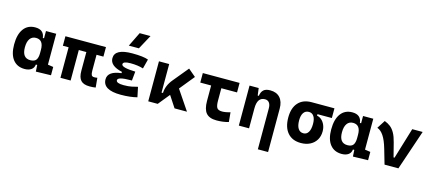

<svg xmlns="http://www.w3.org/2000/svg" viewBox="-67 -1484 5406 2399"><g transform="rotate(15 2636.5 -285.0)"><path d="M233.4 9.8Q136.2 9.8 82.5 -58.3Q28.8 -126.5 28.8 -253.9Q28.8 -384.3 81.5 -455.8Q134.3 -527.3 230.5 -527.3Q342.8 -527.3 354.5 -423.8H370.1V-517.6H502.4V-118.2L573.7 -107.4V0L378.9 4.9L374 -80.1H356.4Q351.6 -35.6 318.6 -12.9Q285.6 9.8 233.4 9.8ZM168 -253.9Q168 -114.7 273.9 -114.7Q327.6 -114.7 348.9 -143.8Q370.1 -172.9 370.1 -231V-274.9Q370.1 -402.8 272.9 -402.8Q222.7 -402.8 195.3 -364Q168 -325.2 168 -253.9Z M695.8 0V-394.5H621.6V-517.6H1146V-394.5H1057.1V-189Q1057.1 -150.4 1065.7 -133.1Q1074.2 -115.7 1102.5 -115.7Q1110.8 -115.7 1119.9 -116.7Q1128.9 -117.7 1141.1 -119.6L1152.8 3.9Q1132.3 7.3 1115.7 8.5Q1099.1 9.8 1073.2 9.8Q995.1 9.8 960.2 -28.6Q925.3 -66.9 925.3 -151.4V-394.5H827.6V0Z M1477.5 9.8Q1244.6 9.8 1244.6 -128.4Q1244.6 -233.4 1418.5 -253.4V-270.5Q1259.3 -305.7 1259.3 -405.3Q1259.3 -527.3 1485.4 -527.3Q1629.9 -527.3 1692.9 -502.9L1661.1 -379.9Q1590.3 -402.3 1496.1 -402.3Q1399.4 -402.3 1399.4 -364.7Q1399.4 -321.3 1579.1 -316.4L1567.4 -198.2H1551.8Q1384.8 -198.2 1384.8 -153.8Q1384.8 -115.2 1481.4 -115.2Q1544.9 -115.2 1586.7 -124.5Q1628.4 -133.8 1661.1 -142.1L1688 -13.7Q1647.5 -2.9 1594.5 3.4Q1541.5 9.8 1477.5 9.8ZM1417 -609.4 1507.8 -794.9H1647.9L1547.4 -609.4Z M1831.5 0V-517.6H1963.9V-148.4H1982.4Q1985.4 -245.1 2057.6 -331.5L2219.2 -527.3L2316.4 -444.8L2161.1 -253.9L2332.5 0H2171.9L2074.7 -148.4L1954.1 0Z M2716.8 9.8Q2622.6 9.8 2581.1 -39.1Q2539.6 -87.9 2539.6 -195.3V-394.5H2398.9V-517.6H2874.5V-394.5H2671.4V-232.9Q2671.4 -171.4 2687 -143.6Q2702.6 -115.7 2755.9 -115.7Q2775.9 -115.7 2803 -120.4Q2830.1 -125 2859.9 -134.3L2871.6 -10.7Q2834 0 2795.2 4.9Q2756.3 9.8 2716.8 9.8Z M3003.4 0V-517.6H3121.6L3133.8 -423.8H3148.4Q3155.8 -476.1 3184.1 -501.7Q3212.4 -527.3 3270 -527.3Q3352.1 -527.3 3397 -477.5Q3441.9 -427.7 3441.9 -336.9V224.6H3309.6V-304.2Q3309.6 -351.6 3290.3 -377.2Q3271 -402.8 3235.4 -402.8Q3135.7 -402.8 3135.7 -258.3V0Z M3806.2 9.8Q3695.8 9.8 3634.8 -60.5Q3573.7 -130.9 3573.7 -258.8Q3573.7 -382.3 3634.8 -450Q3695.8 -517.6 3806.2 -517.6H4101.6V-392.1H3915.5V-372.6Q3949.2 -366.7 3976.1 -342.8Q4002.9 -318.8 4018.3 -282Q4033.7 -245.1 4033.7 -201.2Q4033.7 -137.7 4005.4 -90.3Q3977.1 -43 3926 -16.6Q3875 9.8 3806.2 9.8ZM3806.2 -115.7Q3848.1 -115.7 3870.8 -153.1Q3893.6 -190.4 3893.6 -258.8Q3893.6 -322.8 3870.8 -357.4Q3848.1 -392.1 3806.2 -392.1Q3761.7 -392.1 3737.8 -357.4Q3713.9 -322.8 3713.9 -258.8Q3713.9 -190.4 3737.8 -153.1Q3761.7 -115.7 3806.2 -115.7Z M4335 9.8Q4237.8 9.8 4184.1 -58.3Q4130.4 -126.5 4130.4 -253.9Q4130.4 -384.3 4183.1 -455.8Q4235.8 -527.3 4332 -527.3Q4444.3 -527.3 4456.1 -423.8H4471.7V-517.6H4604V-118.2L4675.3 -107.4V0L4480.5 4.9L4475.6 -80.1H4458Q4453.1 -35.6 4420.2 -12.9Q4387.2 9.8 4335 9.8ZM4269.5 -253.9Q4269.5 -114.7 4375.5 -114.7Q4429.2 -114.7 4450.4 -143.8Q4471.7 -172.9 4471.7 -231V-274.9Q4471.7 -402.8 4374.5 -402.8Q4324.2 -402.8 4296.9 -364Q4269.5 -325.2 4269.5 -253.9Z M4888.2 0 4833 -190.4Q4802.7 -295.4 4765.6 -350.6Q4728.5 -405.8 4682.1 -421.4L4750 -527.3Q4792.5 -511.7 4825.4 -486.1Q4858.4 -460.4 4883.5 -415.8Q4908.7 -371.1 4927.2 -297.9L4973.6 -116.2H4986.3L5107.9 -517.6H5242.7L5067.4 0Z"/></g></svg>

Font: Caskaydia Cove
Style: Bold
Weight: 700
Monospace: yes
Designer: Aaron Bell
Foundry: Saja Typeworks
Version: Version 4.300; ttfautohint (v1.8.3)